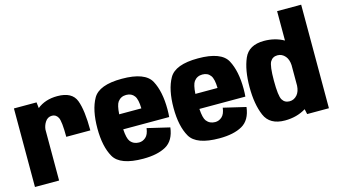

<svg xmlns="http://www.w3.org/2000/svg" viewBox="-88 -1093 2471 1406"><g transform="rotate(-15 1148.0 -390.0)"><path d="M345.5 -295.5Q345.5 -413.5 329.8 -442.8Q314 -472 284 -472Q250 -472 231 -441.5Q215 -416 212 -386.5V0H29V-595.5H200.5L205.5 -551Q266.5 -600.5 358.5 -600.5Q470.5 -600.5 499.2 -524.2Q528 -448 528 -295.5Z M850 5.5Q675 5.5 628.2 -76.2Q581.5 -158 581.5 -295.5Q581.5 -435.5 628.2 -518.2Q675 -601 847.5 -601Q1024 -601 1068.8 -517.2Q1113.5 -433.5 1113.5 -298.5Q1113.5 -265.5 1111 -240.5H762.5Q767 -171 784.5 -148.5Q808.5 -117.5 850.5 -117.5Q878.5 -117.5 901.2 -137.5Q924 -157.5 930 -205L1099.5 -165Q1087.5 -67.5 1022.8 -31Q958 5.5 850 5.5ZM762.5 -354.5H930.5Q929 -423.5 909.5 -449.5Q888.5 -478.5 848 -478.5Q807.5 -478.5 784 -447Q767 -424 762.5 -354.5Z M1427.5 5.5Q1252.5 5.5 1205.8 -76.2Q1159 -158 1159 -295.5Q1159 -435.5 1205.8 -518.2Q1252.5 -601 1425 -601Q1601.5 -601 1646.2 -517.2Q1691 -433.5 1691 -298.5Q1691 -265.5 1688.5 -240.5H1340Q1344.5 -171 1362 -148.5Q1386 -117.5 1428 -117.5Q1456 -117.5 1478.8 -137.5Q1501.5 -157.5 1507.5 -205L1677 -165Q1665 -67.5 1600.2 -31Q1535.5 5.5 1427.5 5.5ZM1340 -354.5H1508Q1506.5 -423.5 1487 -449.5Q1466 -478.5 1425.5 -478.5Q1385 -478.5 1361.5 -447Q1344.5 -424 1340 -354.5Z M2092.5 0 2084 -39Q2014.5 3.5 1925 3.5Q1809.5 3.5 1772.8 -83Q1736 -169.5 1736 -299Q1736 -428.5 1772.8 -514Q1809.5 -599.5 1925 -599.5Q2008.5 -599.5 2075 -562V-785H2257.5V0ZM2075 -220V-376Q2072.5 -419 2051.5 -444Q2027.5 -472 1993.5 -472Q1956.5 -472 1938.5 -441.8Q1920.5 -411.5 1920.5 -298.5Q1920.5 -183.5 1938.5 -153.5Q1956.5 -123.5 1993.5 -123.5Q2027.5 -123.5 2051.5 -151.5Q2072.5 -176.5 2075 -220Z"/></g></svg>

Font: Anybody ExtraBold
Style: Regular
Weight: 800
Designer: Tyler Finck
Foundry: Etcetera Type Company
Version: Version 1.010; ttfautohint (v1.8.3) -l 8 -r 50 -G 200 -x 14 